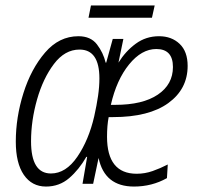

<svg xmlns="http://www.w3.org/2000/svg" viewBox="-20 -675 724 705"><path d="M149 10Q198 10 234 -21Q270 -52 297 -99H300L283 0H322L342 -95Q364 10 472 10Q538 10 593 -21L596 -71Q569 -57 540.5 -47Q512 -37 482 -37Q373 -37 373 -173Q373 -214 379 -245H395Q527 -245 598 -296.5Q669 -348 669 -433Q669 -486 639.5 -514Q610 -542 564 -542Q516 -542 478.5 -514.5Q441 -487 415 -445L433 -532H394L370 -445H368Q359 -482 336 -512Q313 -542 268 -542Q197 -542 145.5 -482Q94 -422 66 -333Q38 -244 38 -155Q38 -76 67.5 -33Q97 10 149 10ZM387 -290Q408 -382 454 -438.5Q500 -495 554 -495Q615 -495 615 -429Q615 -365 559.5 -327.5Q504 -290 403 -290ZM167 -38Q94 -38 94 -156Q94 -232 116 -309.5Q138 -387 178 -440Q218 -493 272 -493Q345 -493 345 -387Q345 -357 340 -322.5Q335 -288 326 -248Q306 -161 264 -99.5Q222 -38 167 -38ZM305 -610 314 -655H548L538 -610Z"/></svg>

Font: Noto Sans Display SemiCondensed Light
Style: Italic
Weight: 300
Width: 4
Italic angle: -12°
Designer: Monotype Design Team
Foundry: Monotype Imaging Inc.
Version: Version 1.900